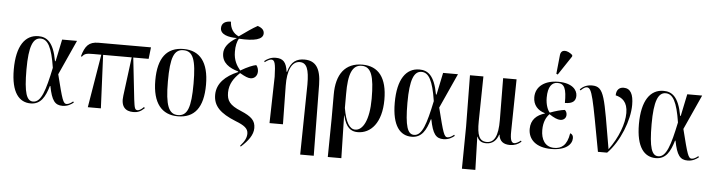

<svg xmlns="http://www.w3.org/2000/svg" viewBox="-56 -1074 5854 1580"><g transform="rotate(5 2871.0 -284.0)"><path d="M211 10C295 10 330 -56 357 -147H361C384 -28 412 7 474 7C516 7 545 -12 565 -28L559 -37C547 -26 524 -11 507 -11C478 -11 469 -41 417 -249L547 -536H424L386 -354H381C353 -511 296 -547 228 -547C118 -547 49 -452 49 -257C49 -65 117 10 211 10ZM230 -7C177 -7 153 -71 153 -266C153 -458 185 -529 247 -529C306 -529 342 -467 368 -298C328 -108 297 -7 230 -7Z M683 0H791L771 -440H1007L966 -121C953 -29 994 7 1058 7C1093 7 1117 -1 1151 -33L1144 -42C1121 -18 1103 -11 1093 -11C1070 -11 1067 -28 1058 -97L1020 -440H1147L1158 -536H725C644 -536 615 -499 590 -413L598 -410C618 -437 634 -440 690 -440H756Z M1426 10C1564 10 1636 -79 1636 -269C1636 -455 1561 -546 1428 -546C1288 -546 1217 -455 1217 -269C1217 -80 1295 10 1426 10ZM1427 0C1351 0 1321 -71 1321 -269C1321 -467 1349 -536 1426 -536C1506 -536 1533 -467 1533 -269C1533 -72 1506 0 1427 0Z M1965 213C2023 161 2063 109 2063 52C2063 -9 2031 -41 1941 -79C1845 -118 1822 -155 1822 -222C1823 -292 1857 -342 1907 -389C1952 -363 1976 -354 1995 -354C2026 -353 2052 -377 2052 -414C2052 -432 2047 -451 2034 -466C2009 -462 1963 -444 1906 -410C1876 -447 1849 -490 1849 -560C1848 -606 1858 -648 1873 -670C2000 -662 2072 -680 2072 -731C2072 -758 2054 -776 2018 -788C1972 -763 1933 -734 1869 -689C1823 -709 1798 -749 1795 -804C1750 -804 1718 -786 1718 -744C1718 -692 1784 -673 1856 -674C1775 -625 1754 -579 1754 -539C1754 -459 1817 -422 1890 -401V-396C1787 -353 1718 -287 1718 -193C1718 -101 1775 -44 1905 8C1977 36 2010 60 2010 102C2010 134 1997 164 1959 207Z M2458 236H2570L2563 -351C2561 -487 2517 -546 2425 -546C2365 -546 2315 -523 2291 -433H2287C2277 -513 2248 -540 2189 -540C2150 -540 2122 -526 2096 -505L2101 -496C2121 -512 2141 -522 2154 -522C2182 -522 2190 -493 2193 -384L2184 0H2295L2290 -318C2288 -443 2322 -522 2389 -522C2446 -522 2467 -470 2467 -343Z M2686 236H2798L2790 -116H2792C2815 -17 2858 11 2912 11C3021 11 3109 -83 3109 -274C3109 -454 3038 -546 2904 -546C2763 -546 2689 -450 2690 -278V-84ZM2891 -8C2844 -8 2811 -61 2791 -178V-293C2790 -461 2822 -536 2899 -536C2978 -536 3004 -459 3004 -273C3004 -97 2954 -8 2891 -8Z M3358 10C3442 10 3477 -56 3504 -147H3508C3531 -28 3559 7 3621 7C3663 7 3692 -12 3712 -28L3706 -37C3694 -26 3671 -11 3654 -11C3625 -11 3616 -41 3564 -249L3694 -536H3571L3533 -354H3528C3500 -511 3443 -547 3375 -547C3265 -547 3196 -452 3196 -257C3196 -65 3264 10 3358 10ZM3377 -7C3324 -7 3300 -71 3300 -266C3300 -458 3332 -529 3394 -529C3453 -529 3489 -467 3515 -298C3475 -108 3444 -7 3377 -7Z M3794 236H3905L3897 -38H3899C3913 -4 3937 10 3975 10C4025 10 4059 -20 4075 -70H4078C4084 -15 4118 7 4170 7C4207 7 4237 -5 4263 -28L4258 -37C4238 -21 4218 -11 4205 -11C4183 -11 4169 -31 4171 -109L4178 -536H4067L4070 -191C4071 -57 4039 -1 3978 -1C3917 -1 3896 -49 3898 -166L3904 -536H3793L3798 -112Z M4512 -605 4617 -763V-775C4575 -812 4522 -819 4516 -766L4500 -610ZM4511 10C4631 10 4682 -42 4682 -94C4682 -112 4675 -127 4656 -132C4640 -29 4593 -1 4535 -1C4457 -1 4425 -65 4425 -139C4425 -209 4449 -249 4473 -274C4512 -248 4542 -235 4565 -235C4593 -235 4613 -254 4613 -280C4613 -300 4605 -313 4595 -320C4563 -316 4522 -305 4474 -287C4458 -302 4438 -348 4438 -407C4438 -499 4470 -536 4517 -536C4574 -536 4592 -495 4591 -377C4658 -377 4680 -403 4680 -444C4680 -491 4639 -546 4522 -546C4413 -546 4336 -493 4336 -402C4336 -339 4374 -296 4434 -279V-276C4369 -257 4321 -216 4321 -139C4321 -54 4384 10 4511 10Z M4897 0H4973C5074 -102 5144 -282 5144 -409C5144 -496 5120 -544 5062 -544C5027 -544 5002 -522 5002 -476C5056 -463 5102 -430 5102 -338C5102 -251 5059 -133 4982 -29C4908 -455 4906 -540 4801 -540C4764 -540 4731 -528 4703 -499L4710 -491C4732 -512 4746 -521 4760 -521C4804 -521 4815 -443 4897 0Z M5375 10C5459 10 5494 -56 5521 -147H5525C5548 -28 5576 7 5638 7C5680 7 5709 -12 5729 -28L5723 -37C5711 -26 5688 -11 5671 -11C5642 -11 5633 -41 5581 -249L5711 -536H5588L5550 -354H5545C5517 -511 5460 -547 5392 -547C5282 -547 5213 -452 5213 -257C5213 -65 5281 10 5375 10ZM5394 -7C5341 -7 5317 -71 5317 -266C5317 -458 5349 -529 5411 -529C5470 -529 5506 -467 5532 -298C5492 -108 5461 -7 5394 -7Z"/></g></svg>

Font: Noto Serif Display Condensed Medium
Style: Regular
Weight: 500
Width: 3
Designer: Monotype Design Team
Foundry: Monotype Imaging Inc.
Version: Version 2.009